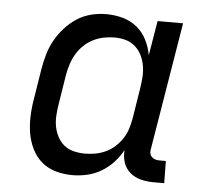

<svg xmlns="http://www.w3.org/2000/svg" viewBox="-44 -575 688 630"><g transform="rotate(5 300.0 -260.0)"><path d="M217 8Q188 8 161.5 0.5Q135 -7 115 -24Q95 -41 83 -65.5Q71 -90 66.5 -117Q62 -144 63 -172.5Q64 -201 69 -230L85 -330Q89 -354 96 -378.5Q103 -403 115.5 -425.5Q128 -448 146 -468Q164 -488 186 -502Q208 -516 232.5 -522Q257 -528 282 -528Q310 -528 336.5 -520.5Q363 -513 383 -496.5Q403 -480 415 -456.5Q427 -433 432 -406L451 -520H535L466 -102Q464 -95 465 -87.5Q466 -80 470.5 -75Q475 -70 481.5 -67.5Q488 -65 496 -65H518L519 8H484Q462 8 442 3Q422 -2 406.5 -15Q391 -28 384.5 -47.5Q378 -67 380 -89Q368 -67 350.5 -48Q333 -29 311 -16Q289 -3 264.5 2.5Q240 8 217 8ZM251 -66Q268 -66 285 -69Q302 -72 318.5 -79.5Q335 -87 349 -99.5Q363 -112 373 -127Q383 -142 388.5 -159Q394 -176 397 -193L413 -293Q416 -312 417.5 -331Q419 -350 416 -368.5Q413 -387 405 -403.5Q397 -420 383.5 -432Q370 -444 352.5 -449Q335 -454 315 -454Q298 -454 280 -450.5Q262 -447 245 -438.5Q228 -430 214 -416.5Q200 -403 190.5 -386.5Q181 -370 175.5 -352.5Q170 -335 167 -318L151 -218Q148 -199 147 -180.5Q146 -162 149.5 -144.5Q153 -127 161.5 -111.5Q170 -96 183 -85.5Q196 -75 214 -70.5Q232 -66 251 -66Z"/></g></svg>

Font: Iosevka HT Extended
Style: Italic
Weight: 400
Width: 7
Italic angle: -9°
Monospace: yes
Designer: Belleve Invis
Foundry: Belleve Invis
Version: Version 32.3.0; ttfautohint (v1.8.4)